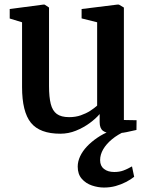

<svg xmlns="http://www.w3.org/2000/svg" viewBox="-20 -574 650 840"><path d="M474.5 9.5Q445.5 9.5 430.8 -1.5Q416 -12.5 416 -39.5V-75Q399 -55 372 -35.2Q345 -15.5 312.2 -2.2Q279.5 11 244 11Q154 11 115.2 -37Q76.5 -85 76.5 -193.5V-476.5L22.5 -493V-534.5L170 -554H175L194.5 -541V-197.5Q194.5 -149.5 202 -119.5Q209.5 -89.5 228.5 -75.5Q247.5 -61.5 282.5 -61.5Q310.5 -61.5 333.5 -69.5Q356.5 -77.5 374.8 -89.2Q393 -101 405 -112V-476.5L337 -493.5V-534.5L494 -554H500L522 -541V-49L577.5 -48L577 -5.5Q559.5 -1.5 533.8 4Q508 9.5 474.5 9.5ZM435 246.5Q409 246.5 382.2 237.5Q355.5 228.5 337.8 208.2Q320 188 320 155Q320 132.5 330.5 110Q341 87.5 360.2 67Q379.5 46.5 405.5 28.8Q431.5 11 462.5 -1L490.5 -5L530 -1Q495 14.5 470 35.2Q445 56 431.5 79.2Q418 102.5 418 126.5Q418 152 435 165.2Q452 178.5 480 178.5Q502.5 178.5 520.5 171.8Q538.5 165 557.5 154L567 199.5Q552 211.5 531.2 222.2Q510.5 233 486.2 239.8Q462 246.5 435 246.5Z"/></svg>

Font: Merriweather 48pt SemiBold
Style: Regular
Weight: 600
Version: Version 2.100